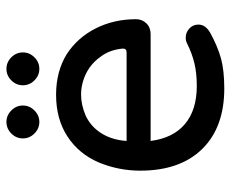

<svg xmlns="http://www.w3.org/2000/svg" viewBox="-80 -622 713 593"><g transform="rotate(-90 276.5 -325.5)"><path d="M45.9 -249Q45.9 -315.4 71.3 -377Q97.7 -438.5 151.4 -473.6Q205.1 -508.8 280.3 -508.8Q352.5 -508.8 406.2 -475.6Q457 -442.4 485.4 -386.2Q513.7 -330.1 513.7 -261.7Q513.7 -243.2 501 -230Q488.3 -216.8 467.8 -216.8H137.7Q146.5 -147.5 189.9 -110.8Q233.4 -74.2 307.6 -74.2Q346.7 -74.2 377.4 -81.5Q408.2 -88.9 439.5 -104.5Q446.3 -108.4 457 -108.4Q472.7 -108.4 484.9 -97.2Q497.1 -85.9 497.1 -69.3Q497.1 -46.9 470.7 -32.2Q429.7 -9.8 392.6 0.5Q355.5 10.7 299.8 10.7Q179.7 10.7 112.8 -57.6Q45.9 -126 45.9 -249ZM411.1 -291Q423.8 -291 422.9 -303.7Q418.9 -342.8 399.4 -369.1Q377.9 -400.4 346.2 -416Q314.5 -431.6 280.3 -431.6Q249 -431.6 214.8 -417Q180.7 -400.4 160.6 -367.7Q140.6 -335 137.7 -291ZM196.3 -662.1Q216.8 -662.1 231.9 -647Q247.1 -631.8 247.1 -611.3Q247.1 -590.8 231.9 -575.7Q216.8 -560.5 196.3 -560.5Q175.8 -560.5 160.6 -575.7Q145.5 -590.8 145.5 -611.3Q145.5 -631.8 160.6 -647Q175.8 -662.1 196.3 -662.1ZM360.4 -662.1Q380.9 -662.1 396 -647Q411.1 -631.8 411.1 -611.3Q411.1 -590.8 396 -575.7Q380.9 -560.5 360.4 -560.5Q339.8 -560.5 324.7 -575.7Q309.6 -590.8 309.6 -611.3Q309.6 -631.8 324.7 -647Q339.8 -662.1 360.4 -662.1Z"/></g></svg>

Font: jf-openhuninn-2.0
Style: Regular
Weight: 400
Designer: [Kosugi Maru]
Designed by MOTOYA      

[Varela Round]
Joe Prince (Latin component); Avraham Cornfeld (Hebrew component)
Foundry: justfont CO.,LTD.
Version: 2.0